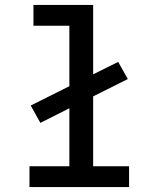

<svg xmlns="http://www.w3.org/2000/svg" viewBox="-20 -755 640 775"><path d="M99 0V-84H260V-318L143 -259L104 -329L260 -407V-651H115V-735H356V-455L457 -505L496 -436L356 -366V-84H501V0Z"/></svg>

Font: Iosevka Custom Medium Extended
Style: Regular
Weight: 500
Width: 7
Monospace: yes
Designer: Belleve Invis
Foundry: Belleve Invis
Version: Version 11.2.4; ttfautohint (v1.8.4)